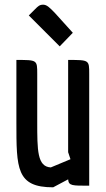

<svg xmlns="http://www.w3.org/2000/svg" viewBox="-20 -793 451 820"><path d="M271 -143C273 -136 279 -119 281 -113L197 -78C139 -81 139 -151 139 -273V-477C139 -537 139 -537 50 -537V-271C50 -73 50 7 207 7L271 -27C273 1 289 0 361 0V-477C361 -537 361 -537 271 -537ZM103 -727 235 -595 291 -653 216 -736C192 -761 180 -773 164 -773C149 -773 142 -766 130 -754Z"/></svg>

Font: Economica
Style: Bold
Weight: 700
Designer: Vicente Lamonaca
Foundry: Vicente Lamonaca
Version: Version 1.100